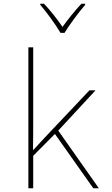

<svg xmlns="http://www.w3.org/2000/svg" viewBox="-20 -1015 603 1035"><path d="M306 -838H328C353 -880 404 -948 439 -989V-995H419C383 -957 345 -909 317 -870C290 -909 252 -959 217 -995H197V-989C231 -950 281 -881 306 -838ZM133 0H159V-175L276 -293L483 0H513L294 -311L495 -528H462L220 -272C199 -249 180 -228 160 -207H158C159 -268 159 -320 159 -381V-760H133Z"/></svg>

Font: Noto Sans Mono SemiCondensed Thin
Style: Regular
Weight: 100
Width: 4
Designer: Monotype Design Team
Foundry: Monotype Imaging Inc.
Version: Version 2.014